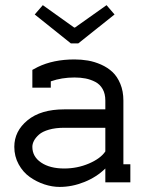

<svg xmlns="http://www.w3.org/2000/svg" viewBox="-20 -715 575 753"><path d="M273.9 -606.9 397.9 -694.8 429.2 -658.2 287.1 -544.9H257.8L116.2 -658.2L147.9 -694.8L271 -606.9ZM231.9 -213.9Q197.8 -213.9 172.1 -206.5Q146.5 -199.2 133.1 -187.3Q119.6 -175.3 113.3 -163.1Q106.9 -150.9 106.9 -139.2Q106.9 -100.6 141.4 -77.4Q175.8 -54.2 231.9 -54.2Q283.2 -54.2 328.9 -73.7Q374.5 -93.3 393.1 -121.1V-213.9ZM491.2 0H393.1V-54.2Q358.9 -20.5 310.8 -1.2Q262.7 18.1 213.9 18.1Q184.6 18.1 154.1 8.1Q123.5 -2 96.9 -20.8Q70.3 -39.6 53.2 -70.6Q36.1 -101.6 36.1 -139.2Q36.1 -200.7 88.1 -243.4Q140.1 -286.1 231.9 -286.1H393.1V-320.8Q393.1 -347.2 382.6 -365.7Q372.1 -384.3 353.8 -393.8Q335.4 -403.3 315.7 -407.2Q295.9 -411.1 272 -411.1Q222.2 -411.1 179.2 -396V-371.1H106.9V-440.9L127.9 -452.1Q189 -481.9 272 -481.9Q299.3 -481.9 325 -477.5Q350.6 -473.1 376.5 -461.7Q402.3 -450.2 421.1 -432.6Q439.9 -415 451.9 -386.2Q463.9 -357.4 463.9 -320.8V-70.8H491.2Z"/></svg>

Font: Rawengulk
Style: Bold
Weight: 700
Version: Version 0.92